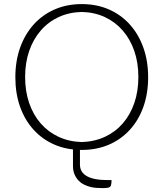

<svg xmlns="http://www.w3.org/2000/svg" viewBox="-20 -758 820 963"><path d="M494.5 185.5Q461 185.5 439 180.8Q417 176 396 165Q386 159.5 374.2 147.8Q362.5 136 354.2 117.5Q346 99 346 73.5V-25.5H381V68.5Q381 93 396.2 110.2Q411.5 127.5 441.5 136.2Q471.5 145 515 145Q521 145 527.2 145Q533.5 145 539.5 145Q539.5 164 536.2 172.5Q533 181 523.2 183.2Q513.5 185.5 494.5 185.5ZM390 -6Q315.5 -6 254.2 -32.2Q193 -58.5 148.8 -107Q104.5 -155.5 80.8 -222.2Q57 -289 57 -370.5Q57 -452 81 -519.2Q105 -586.5 149.2 -635.5Q193.5 -684.5 254.8 -711Q316 -737.5 390 -737.5Q464.5 -737.5 525.5 -711Q586.5 -684.5 630.8 -635.5Q675 -586.5 699 -519.2Q723 -452 723 -370.5Q723 -289 699.2 -222.2Q675.5 -155.5 631.2 -107Q587 -58.5 525.8 -32.2Q464.5 -6 390 -6ZM390 -45.5Q454 -47.5 506.2 -71.8Q558.5 -96 596 -139.2Q633.5 -182.5 653.8 -241.5Q674 -300.5 674 -372Q674 -443.5 653.5 -502.8Q633 -562 595.2 -605.2Q557.5 -648.5 505.5 -672.5Q453.5 -696.5 390 -698Q326.5 -696.5 274.5 -672.5Q222.5 -648.5 184.8 -605.2Q147 -562 126.5 -502.8Q106 -443.5 106 -372Q106 -300.5 126.2 -241.5Q146.5 -182.5 184 -139.2Q221.5 -96 273.8 -71.8Q326 -47.5 390 -45.5Z"/></svg>

Font: Russolo 10pt ExtraLight
Style: Regular
Weight: 200
Designer: Micah Stupak-Hahn
Version: Version 1.000